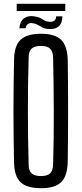

<svg xmlns="http://www.w3.org/2000/svg" viewBox="-20 -985 431 1012"><path d="M196 7Q121 7 88 -25Q55 -57 54 -131Q51 -269 51 -400Q51 -531 54 -669Q55 -743 88 -775Q121 -807 196 -807Q270 -807 302.5 -775Q335 -743 337 -669Q339 -530 339 -399.5Q339 -269 337 -131Q335 -57 302.5 -25Q270 7 196 7ZM196 -57Q230 -57 244.5 -71.5Q259 -86 260 -119Q264 -260 263.5 -401.5Q263 -543 260 -681Q259 -714 244 -728.5Q229 -743 196 -743Q162 -743 146.5 -728.5Q131 -714 131 -681Q127 -543 127 -401.5Q127 -260 131 -119Q131 -86 146.5 -71.5Q162 -57 196 -57ZM82 -836Q85 -872 106 -888Q127 -904 160 -899Q181 -896 193 -889.5Q205 -883 215 -877Q225 -871 240 -870Q276 -868 276 -899H309Q308 -829 239 -832Q218 -833 205 -839.5Q192 -846 181 -853Q170 -860 156 -862Q138 -866 127.5 -858.5Q117 -851 115 -836ZM68 -927V-965H324V-927Z"/></svg>

Font: Big Shoulders Display Medium
Style: Regular
Weight: 500
Designer: Patric King
Foundry: XO Type Co
Version: Version 1.000; ttfautohint (v1.8.2)